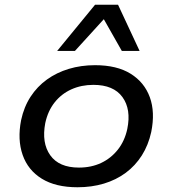

<svg xmlns="http://www.w3.org/2000/svg" viewBox="-20 -781 727 810"><path d="M307 9Q215 9 156.5 -27Q98 -63 75.5 -127.5Q53 -192 69 -274Q81 -330 109 -373Q137 -416 178 -445.5Q219 -475 270.5 -490.5Q322 -506 381 -506Q473 -506 531 -470Q589 -434 612 -371Q635 -308 618 -224Q606 -169 578.5 -125.5Q551 -82 510.5 -52Q470 -22 418.5 -6.5Q367 9 307 9ZM313 -74Q365 -74 406.5 -93.5Q448 -113 477 -149.5Q506 -186 517 -237Q534 -320 496.5 -371.5Q459 -423 374 -423Q323 -423 281 -404Q239 -385 210.5 -349Q182 -313 171 -262Q155 -178 192 -126Q229 -74 313 -74ZM221 -566 381 -761H478L569 -566H494L418 -700L296 -566Z"/></svg>

Font: Nunito Sans 7pt SemiExpanded Medium
Style: Italic
Weight: 500
Width: 6
Italic angle: -9°
Designer: Vernon Adams
Foundry: Vernon Adams
Version: Version 3.101;gftools[0.9.27]